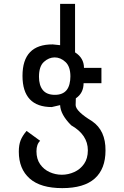

<svg xmlns="http://www.w3.org/2000/svg" viewBox="-20 -763 640 990"><path d="M301 207Q189 207 133 157.5Q77 108 77 19Q77 -15 86 -38.5Q95 -62 117 -88L187 -37Q168 -19 168 17Q168 57 187 84Q206 111 236 124.5Q266 138 299 138Q332 138 363 124Q394 110 413.5 82Q433 54 433 12Q433 -68 347 -117Q292 -172 290 -221L247 -211Q96 -211 96 -372Q96 -535 252 -534L290 -530V-743H367V-493Q413 -464 413 -413H503V-334H411Q411 -283 371 -256L370 -221Q371 -189 455 -138Q525 -90 524 13Q524 108 468.5 157.5Q413 207 301 207ZM263 -274Q304 -274 324 -299Q334 -312 338.5 -330.5Q343 -349 343 -369Q343 -420 317.5 -443.5Q292 -467 262 -467Q232 -467 206.5 -444Q181 -421 181 -367Q181 -323 201 -298.5Q221 -274 263 -274Z"/></svg>

Font: PlemolJP35 Console
Style: Regular
Weight: 400
Version: v2.0.3; ttfautohint (v1.8.4.7-5d5b-dirty) -l 6 -r 45 -G 200 